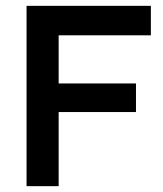

<svg xmlns="http://www.w3.org/2000/svg" viewBox="-20 -638 557 658"><path d="M71 -618H497V-517H181V-352H446V-254H181V0H71Z"/></svg>

Font: Athiti SemiBold
Style: Regular
Weight: 600
Designer: CadsonDemak Team
Foundry: CadsonDemak
Version: Version 1.032